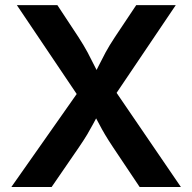

<svg xmlns="http://www.w3.org/2000/svg" viewBox="-20 -748 769 768"><path d="M25.4 0 323.2 -423.8V-317.9L47.4 -727.5H209.5L293.5 -600.1Q315.9 -565.4 330.3 -538.6Q344.7 -511.7 356.9 -486.6Q369.1 -461.4 383.8 -433.6H348.1Q363.3 -461.4 375.5 -486.3Q387.7 -511.2 402.3 -538.3Q417 -565.4 439.9 -600.1L524.9 -727.5H683.1L412.1 -325.7V-426.8L703.6 0H538.6L433.1 -157.7Q412.6 -188.5 399.9 -210Q387.2 -231.4 377 -251.2Q366.7 -271 353 -295.9H376Q362.8 -271.5 352.3 -251.7Q341.8 -231.9 328.9 -210.2Q315.9 -188.5 294.9 -157.7L186.5 0Z"/></svg>

Font: Inter
Style: 650
Weight: 650
Designer: Rasmus Andersson
Foundry: rsms
Version: Version 4.001;git-66647c0bb